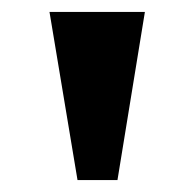

<svg xmlns="http://www.w3.org/2000/svg" viewBox="-20 -734 326 322"><path d="M110 -432 63 -714H223L177 -432Z"/></svg>

Font: Noto Serif Armenian Condensed ExtraBold
Style: Regular
Weight: 800
Width: 3
Designer: Monotype Design Team
Foundry: Monotype Imaging Inc.
Version: Version 2.008; ttfautohint (v1.8.4.7-5d5b)